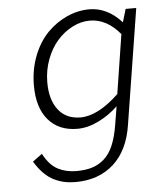

<svg xmlns="http://www.w3.org/2000/svg" viewBox="-53 -568 707 846"><g transform="rotate(-5 300.0 -145.5)"><path d="M533.2 -509.8H580.1L499 0Q481.9 112.3 415.8 171.6Q349.6 231 247.1 231Q220.7 231 198 226.1Q175.3 221.2 152.1 210Q128.9 198.7 107.7 177.2Q86.4 155.8 67.9 125L109.9 94.2Q136.7 145 173.1 164.1Q209.5 183.1 254.9 183.1Q294.4 183.1 323.7 174.3Q353 165.5 377.4 144.5Q401.9 123.5 418 86.4Q434.1 49.3 442.9 -5.9L456.1 -85.9Q418 -49.3 369.9 -25.6Q321.8 -2 275.9 -2Q194.3 -2 147.7 -55.9Q101.1 -109.9 101.1 -208Q101.1 -278.8 124.5 -338.9Q147.9 -398.9 186.5 -438.5Q225.1 -478 273.7 -500Q322.3 -522 373 -522Q452.6 -522 516.1 -452.1ZM463.9 -139.2 504.9 -400.9Q445.8 -472.2 371.1 -472.2Q331.5 -472.2 293.7 -452.6Q255.9 -433.1 226.6 -399.9Q197.3 -366.7 179.2 -318.6Q161.1 -270.5 161.1 -216.8Q161.1 -140.1 195.8 -95.5Q230.5 -50.8 293.9 -50.8Q371.1 -50.8 463.9 -139.2Z"/></g></svg>

Font: Office Code Pro D Light Italic
Style: Regular
Weight: 300
Italic angle: -9°
Designer: Nathan Rutzky & Paul D. Hunt
Foundry: Adobe Systems Incorporated
Version: Version 1.004;PS 001.004;hotconv 1.0.70;makeotf.lib2.5.58329